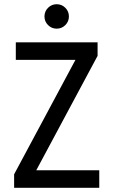

<svg xmlns="http://www.w3.org/2000/svg" viewBox="-20 -891 538 911"><path d="M47 -64 338 -607H55V-690H443V-626L152 -83H451V0H47ZM191 -813Q191 -837 208 -854Q225 -871 249 -871Q273 -871 290 -854Q307 -837 307 -813Q307 -789 290 -772Q273 -755 249 -755Q225 -755 208 -772Q191 -789 191 -813Z"/></svg>

Font: Radio Canada Condensed
Style: Regular
Weight: 400
Width: 3
Designer: Charles Daoud, Etienne Aubert Bonn, Alexandre Saumier Demers, Jacques Le Bailly
Foundry: Radio-Canada
Version: Version 2.104; ttfautohint (v1.8.4.7-5d5b);gftools[0.9.28.de